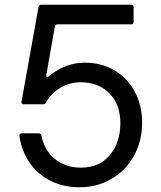

<svg xmlns="http://www.w3.org/2000/svg" viewBox="-20 -783 680 812"><path d="M62 -208V-210Q62 -214 65 -216.5Q68 -219 72 -219H145Q154 -219 155 -210Q168 -146 213 -110Q258 -74 323 -74Q400 -74 444.5 -127Q489 -180 489 -262Q489 -341 443 -388Q397 -435 321 -435Q275 -435 236 -412Q197 -389 174 -349Q170 -342 162 -342H80Q75 -342 72.5 -345Q70 -348 71 -353L143 -754Q145 -763 154 -763H535Q545 -763 545 -753V-690Q545 -680 535 -680H223Q214 -680 212 -671L176 -467V-463Q176 -458 179.5 -457.5Q183 -457 187 -461Q257 -518 339 -518Q409 -518 464 -485.5Q519 -453 550 -395.5Q581 -338 581 -264Q581 -187 547 -125Q513 -63 452.5 -27Q392 9 316 9Q249 9 194.5 -18Q140 -45 105.5 -94.5Q71 -144 62 -208Z"/></svg>

Font: Open Sauce Two
Style: Regular
Weight: 400
Designer: Alfredo Marco Pradil
Foundry: Creative Sauce Fz LLC
Version: Version 1.477